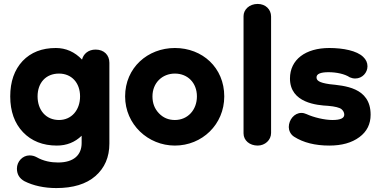

<svg xmlns="http://www.w3.org/2000/svg" viewBox="-20 -724 1928 976"><path d="M266 232C351 232 418 212 465 171C512 130 536 75 536 6V-405C536 -444 509 -472 466 -472C429 -472 404 -450 397 -421C360 -460 315 -480 264 -480C193 -480 137 -458 95 -414C53 -369 32 -309 32 -234C32 -158 54 -97 97 -52C140 -7 198 16 269 16C319 16 361 -1 395 -34V3C395 63 356 102 275 102C239 102 201 95 166 75C155 69 143 66 130 66C95 66 66 97 66 133C66 162 79 183 104 197C149 220 206 232 266 232ZM280 -114C213 -114 171 -165 171 -234C171 -303 213 -350 280 -350C344 -350 387 -303 387 -234C387 -165 344 -114 280 -114Z M869 16C1007 16 1120 -91 1120 -234C1120 -380 1009 -480 869 -480C731 -480 616 -380 616 -234C616 -91 733 16 869 16ZM869 -114C837 -114 810 -125 788 -148C766 -171 755 -199 755 -234C755 -303 805 -350 869 -350C934 -350 981 -303 981 -234C981 -165 934 -114 869 -114Z M1290 16C1327 16 1358 -12 1358 -48V-640C1358 -676 1330 -704 1290 -704C1247 -704 1218 -675 1218 -642V-46C1218 -10 1249 16 1290 16Z M1654 16C1717 16 1768 2 1807 -27C1845 -55 1864 -93 1864 -141C1864 -282 1727 -288 1656 -296C1599 -304 1589 -316 1589 -331C1589 -348 1609 -357 1650 -357C1690 -357 1733 -348 1758 -331C1767 -327 1776 -325 1786 -325C1822 -325 1848 -355 1848 -387C1848 -405 1841 -421 1826 -435C1794 -466 1725 -480 1654 -480C1533 -480 1454 -421 1454 -325C1454 -200 1593 -189 1648 -186C1683 -183 1706 -177 1716 -169C1725 -161 1730 -152 1730 -141C1730 -123 1710 -114 1670 -114C1630 -114 1575 -127 1538 -144C1529 -148 1521 -150 1512 -150C1476 -150 1448 -115 1448 -78C1448 -62 1456 -41 1475 -29C1522 1 1582 16 1654 16Z"/></svg>

Font: Dongle
Style: Bold
Weight: 700
Designer: Yanghee Ryu
Foundry: Yanghee Ryu
Version: Version 2.000